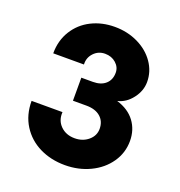

<svg xmlns="http://www.w3.org/2000/svg" viewBox="-130 -820 880 940"><g transform="rotate(20 310.0 -350.0)"><path d="M570 -210Q570 -148 535 -97.5Q500 -47 440.5 -18.5Q381 10 310 10Q237 10 178 -19Q119 -48 84.5 -102.5Q50 -157 50 -230H211Q208 -186 236.5 -158Q265 -130 310 -130Q352 -130 381 -154.5Q410 -179 410 -215Q410 -254 383.5 -277Q357 -300 310 -300H240V-420H300Q342 -420 366 -441.5Q390 -463 390 -500Q390 -529 367 -549.5Q344 -570 310 -570Q275 -570 251.5 -545Q228 -520 230 -485H70Q70 -552 102 -603.5Q134 -655 188.5 -682.5Q243 -710 310 -710Q376 -710 431 -683.5Q486 -657 518 -611Q550 -565 550 -510Q550 -464 519 -423.5Q488 -383 444 -373Q506 -354 538 -311Q570 -268 570 -210Z"/></g></svg>

Font: Goli Bold
Style: Regular
Weight: 700
Designer: jaikishan Patel
Foundry: MagicType
Version: Version 1.000